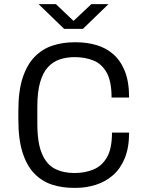

<svg xmlns="http://www.w3.org/2000/svg" viewBox="-20 -901 708 931"><path d="M337 10Q280 10 231.5 -6Q183 -22 146.5 -59.5Q110 -97 89.5 -161Q69 -225 69 -321V-365Q69 -460 90 -524Q111 -588 148.5 -626Q186 -664 235 -680Q284 -696 340 -696H350Q401 -696 447.5 -682.5Q494 -669 529.5 -638Q565 -607 585.5 -555.5Q606 -504 606 -428H521Q521 -506 497.5 -548.5Q474 -591 433.5 -607.5Q393 -624 342 -624Q303 -624 270 -613Q237 -602 212.5 -575.5Q188 -549 174.5 -502Q161 -455 161 -384V-302Q161 -208 183.5 -155.5Q206 -103 246.5 -82.5Q287 -62 341 -62Q392 -62 433 -79Q474 -96 498.5 -138Q523 -180 523 -258H606Q606 -185 585 -134Q564 -83 528 -51.5Q492 -20 445 -5Q398 10 347 10ZM291 -761 167 -881H251L352 -785H321L423 -881H506L382 -761Z"/></svg>

Font: Chivo Medium Light
Style: Regular
Weight: 300
Version: Version 2.002